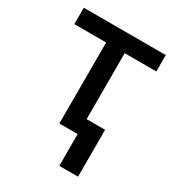

<svg xmlns="http://www.w3.org/2000/svg" viewBox="-175 -650 850 932"><g transform="rotate(30 250.0 -184.0)"><path d="M20 -454.1V-545.9H479.5V-454.1H302.2V0H198.2V-454.1ZM405.8 -84.5V178.2H300.8V-84.5Z"/></g></svg>

Font: Inter Tight Medium
Style: Regular
Weight: 500
Designer: Rasmus Andersson
Foundry: rsms
Version: Version 3.004; ttfautohint (v1.8.4.7-5d5b)